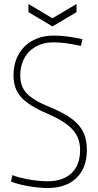

<svg xmlns="http://www.w3.org/2000/svg" viewBox="-20 -932 493 966"><path d="M219 14Q198 14 172.5 11.5Q147 9 121.5 4.5Q96 0 73.5 -6Q51 -12 35 -19L43 -51Q56 -45 77.5 -39.5Q99 -34 123.5 -29.5Q148 -25 173 -22.5Q198 -20 219 -20Q297 -20 340 -61Q383 -102 383 -177Q383 -207 374 -232.5Q365 -258 345 -280Q325 -302 294 -321.5Q263 -341 219 -360Q172 -380 139 -400.5Q106 -421 86 -443.5Q66 -466 57 -493Q48 -520 48 -553Q48 -598 62.5 -635Q77 -672 103.5 -698Q130 -724 167 -738.5Q204 -753 249 -753Q283 -753 318 -748.5Q353 -744 395 -735L387 -701Q341 -711 308 -715Q275 -719 249 -719Q211 -719 180.5 -707Q150 -695 128 -673.5Q106 -652 94 -621Q82 -590 82 -553Q82 -525 89.5 -503Q97 -481 115 -462Q133 -443 162 -426Q191 -409 233 -392Q284 -371 319.5 -349Q355 -327 376.5 -301.5Q398 -276 407.5 -246Q417 -216 417 -177Q417 -87 364.5 -36.5Q312 14 219 14ZM123 -912 244 -840 365 -912V-871L244 -799L123 -871Z"/></svg>

Font: Encode Sans Compressed
Style: Thin
Weight: 100
Designer: Pablo Impallari, Andres Torresi
Foundry: Pablo Impallari, Andres Torresi
Version: Version 1.000; ttfautohint (v1.00) -l 8 -r 50 -G 200 -x 14 -